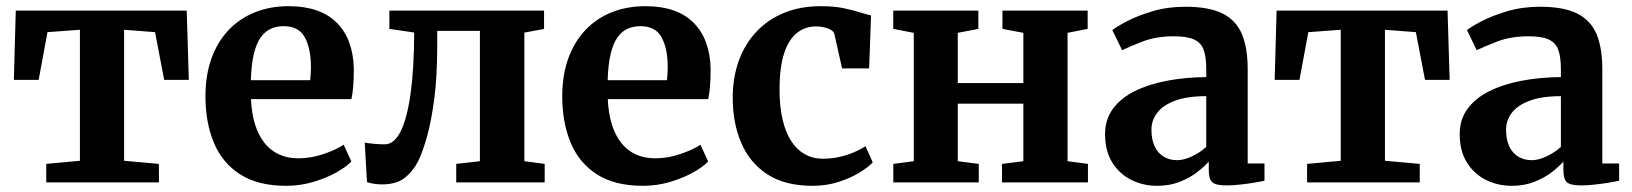

<svg xmlns="http://www.w3.org/2000/svg" viewBox="-20 -590 5278 621"><path d="M129.6 0V-59.9L238.5 -70V-493.7L133.6 -486L105 -331.6H24.8L31 -555.7H583.9L590.7 -331.6H511L481.5 -486L381.4 -493.7V-70L494 -59.9V0Z M905.7 11Q814.6 11 756.8 -26Q699 -63 671.8 -128.4Q644.5 -193.8 644.5 -278.5Q644.5 -346.7 663.9 -400.7Q683.4 -454.7 719 -492.4Q754.6 -530.2 804.1 -550.1Q853.6 -570 913.7 -570Q1015.1 -570 1068.6 -517.1Q1122 -464.2 1124.4 -368.3Q1124.4 -335.8 1122.5 -311.7Q1120.6 -287.6 1116.6 -269.3H791.8Q793.7 -224.7 804.4 -189.3Q815.2 -153.8 834.5 -128.9Q853.7 -104 881.5 -91Q909.2 -77.9 945.6 -77.9Q986.4 -77.9 1027.7 -92.2Q1068.9 -106.4 1091.6 -122L1116.4 -67.7Q1100.3 -50.4 1067.8 -32.2Q1035.3 -14 993 -1.5Q950.8 11 905.7 11ZM791.4 -330.6H983.4Q984.2 -340.5 984.9 -351.6Q985.7 -362.7 985.7 -372.8Q985.7 -432.5 966 -468.9Q946.4 -505.4 897.4 -505.4Q875.5 -505.4 856.9 -497.4Q838.3 -489.5 824 -470.2Q809.8 -451 801.4 -417Q793 -383 791.4 -330.6Z M1215.9 6.4Q1200.8 6.4 1188.1 4.2Q1175.4 2 1166.9 -1.1L1159.7 -129Q1170.2 -126.6 1189.2 -124.9Q1208.3 -123.2 1224.6 -123.2Q1254.7 -123.2 1275.6 -164.6Q1296.6 -206.1 1307.9 -286.6Q1319.2 -367.1 1319.7 -484.8L1239.4 -496.6V-555.7H1739.7V-496.3L1676 -484.6V-68.6L1741.7 -59.9V0H1455.6V-59.9L1532.2 -68.6V-490.2H1394.1V-442Q1394.1 -342 1384.5 -269.3Q1374.8 -196.7 1361.1 -148.2Q1347.3 -99.7 1334.2 -72.2Q1318 -38.6 1290.7 -16.1Q1263.4 6.4 1215.9 6.4Z M2059.7 11Q1968.6 11 1910.8 -26Q1853 -63 1825.8 -128.4Q1798.5 -193.8 1798.5 -278.5Q1798.5 -346.7 1817.9 -400.7Q1837.4 -454.7 1873 -492.4Q1908.6 -530.2 1958.1 -550.1Q2007.6 -570 2067.7 -570Q2169.1 -570 2222.6 -517.1Q2276 -464.2 2278.4 -368.3Q2278.4 -335.8 2276.5 -311.7Q2274.6 -287.6 2270.6 -269.3H1945.8Q1947.7 -224.7 1958.4 -189.3Q1969.2 -153.8 1988.5 -128.9Q2007.7 -104 2035.5 -91Q2063.2 -77.9 2099.6 -77.9Q2140.4 -77.9 2181.7 -92.2Q2222.9 -106.4 2245.6 -122L2270.4 -67.7Q2254.3 -50.4 2221.8 -32.2Q2189.3 -14 2147 -1.5Q2104.8 11 2059.7 11ZM1945.4 -330.6H2137.4Q2138.2 -340.5 2138.9 -351.6Q2139.7 -362.7 2139.7 -372.8Q2139.7 -432.5 2120 -468.9Q2100.4 -505.4 2051.4 -505.4Q2029.5 -505.4 2010.9 -497.4Q1992.3 -489.5 1978 -470.2Q1963.8 -451 1955.4 -417Q1947 -383 1945.4 -330.6Z M2607.8 11Q2519.1 11 2462.1 -26.1Q2405.1 -63.3 2377.5 -127.6Q2350 -192 2349.9 -273.2Q2349.8 -338.6 2369.3 -392.9Q2388.9 -447.2 2426 -486.9Q2463 -526.6 2515.7 -548.3Q2568.4 -570 2634.5 -570Q2676.4 -570 2707.1 -563.8Q2737.8 -557.7 2759.9 -550.5Q2782.1 -543.3 2797.3 -540L2791.1 -368.7H2703.6L2678.9 -479Q2677.1 -487.8 2667.3 -493.4Q2657.5 -499.1 2644.6 -501.9Q2631.7 -504.6 2620.1 -504.6Q2585.1 -504.6 2558.6 -484.3Q2532.1 -464 2516.9 -419.8Q2501.8 -375.6 2501.3 -303.1Q2501.1 -246.5 2511 -204Q2520.9 -161.4 2539.3 -133.3Q2557.8 -105.2 2583.4 -91Q2609.1 -76.7 2639.8 -76.7Q2670.6 -76.7 2696.4 -82.7Q2722.2 -88.7 2743.1 -97.9Q2764 -107.1 2779.4 -116.9L2802.8 -64.8Q2789 -49.9 2760.5 -32.2Q2732 -14.5 2692.8 -1.8Q2653.7 11 2607.8 11Z M2869.3 0V-59.9L2935.5 -68.6V-483.8L2869.1 -496.6V-555.7H3144.4V-496.6L3077.8 -483.8V-321.3H3289.9V-483.8L3222.3 -496.6V-555.7H3497.9V-496.6L3432.9 -483.8V-68.6L3498.8 -59.9V0H3220.9V-59.9L3289.9 -68.6V-254.7H3077.8V-68.6L3145.7 -59.9V0Z M3722.7 11Q3677.5 11 3639.1 -8.1Q3600.7 -27.1 3577.5 -64.5Q3554.2 -101.8 3554.2 -156.3Q3554.2 -203.6 3579.7 -238.2Q3605.1 -272.8 3650.1 -295.2Q3695 -317.5 3754.3 -328.8Q3813.6 -340.1 3881.5 -340.7V-366.2Q3881.5 -404.7 3873.4 -427.9Q3865.3 -451.2 3842.8 -461.9Q3820.3 -472.6 3777.3 -472.6Q3719.5 -472.6 3676.4 -456Q3633.3 -439.4 3609.3 -427.7L3577.7 -492.6Q3589.6 -502.6 3623.8 -520.7Q3657.9 -538.7 3707.3 -553.5Q3756.7 -568.2 3813.8 -568.2Q3890.3 -568.2 3934.2 -546.3Q3978.1 -524.3 3996.8 -479.6Q4015.5 -434.9 4015.5 -366V-61.4H4069.8V-5.3Q4058.4 -2.7 4036.9 0.8Q4015.4 4.3 3991.1 7Q3966.8 9.7 3947 9.7Q3913.1 9.7 3901.3 -0.3Q3889.6 -10.3 3889.6 -41.1V-67.4Q3877.1 -52.8 3853.5 -34.2Q3829.9 -15.7 3796.9 -2.4Q3764 11 3722.7 11ZM3787.6 -71.9Q3809.1 -71.9 3835.7 -84.5Q3862.2 -97.1 3881.5 -114.9V-279Q3819.1 -278.9 3779.8 -264Q3740.6 -249.1 3722.4 -224.7Q3704.2 -200.2 3704.2 -170.7Q3704.2 -138 3714.8 -116.1Q3725.3 -94.2 3744.2 -83Q3763 -71.9 3787.6 -71.9Z M4207.6 0V-59.9L4316.5 -70V-493.7L4211.6 -486L4183 -331.6H4102.8L4109 -555.7H4661.9L4668.7 -331.6H4589L4559.5 -486L4459.4 -493.7V-70L4572 -59.9V0Z M4869.7 11Q4824.5 11 4786.1 -8.1Q4747.7 -27.1 4724.5 -64.5Q4701.2 -101.8 4701.2 -156.3Q4701.2 -203.6 4726.7 -238.2Q4752.1 -272.8 4797.1 -295.2Q4842 -317.5 4901.3 -328.8Q4960.6 -340.1 5028.5 -340.7V-366.2Q5028.5 -404.7 5020.4 -427.9Q5012.3 -451.2 4989.8 -461.9Q4967.3 -472.6 4924.3 -472.6Q4866.5 -472.6 4823.4 -456Q4780.3 -439.4 4756.3 -427.7L4724.7 -492.6Q4736.6 -502.6 4770.8 -520.7Q4804.9 -538.7 4854.3 -553.5Q4903.7 -568.2 4960.8 -568.2Q5037.3 -568.2 5081.2 -546.3Q5125.1 -524.3 5143.8 -479.6Q5162.5 -434.9 5162.5 -366V-61.4H5216.8V-5.3Q5205.4 -2.7 5183.9 0.8Q5162.4 4.3 5138.1 7Q5113.8 9.7 5094 9.7Q5060.1 9.7 5048.3 -0.3Q5036.6 -10.3 5036.6 -41.1V-67.4Q5024.1 -52.8 5000.5 -34.2Q4976.9 -15.7 4943.9 -2.4Q4911 11 4869.7 11ZM4934.6 -71.9Q4956.1 -71.9 4982.7 -84.5Q5009.2 -97.1 5028.5 -114.9V-279Q4966.1 -278.9 4926.8 -264Q4887.6 -249.1 4869.4 -224.7Q4851.2 -200.2 4851.2 -170.7Q4851.2 -138 4861.8 -116.1Q4872.3 -94.2 4891.2 -83Q4910 -71.9 4934.6 -71.9Z"/></svg>

Font: Merriweather Light
Style: Regular
Weight: 300
Designer: Eben Sorkin
Foundry: Eben Sorkin
Version: Version 2.100